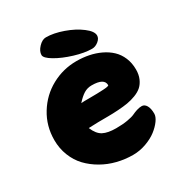

<svg xmlns="http://www.w3.org/2000/svg" viewBox="-183 -920 966 1033"><g transform="rotate(-30 300.0 -403.5)"><path d="M209 -256.8Q227.5 -212.4 256.3 -197.3Q285.2 -182.1 336.9 -182.1Q377.9 -182.1 408.4 -187.5Q439 -192.9 452.6 -199.5Q466.3 -206.1 482.4 -211.4Q498.5 -216.8 514.2 -216.8Q531.7 -216.8 542.5 -198.5Q553.2 -180.2 553.2 -147.9Q553.2 -129.4 536.6 -106.2Q520 -83 492.9 -62Q465.8 -41 425.8 -26.6Q385.7 -12.2 344.2 -12.2Q294.4 -12.2 246.6 -24.2Q198.7 -36.1 157 -60.1Q115.2 -84 83.7 -116.9Q52.2 -149.9 34.2 -195.6Q16.1 -241.2 16.1 -293Q16.1 -380.4 60.1 -451.9Q104 -523.4 176 -562.7Q248 -602.1 331.1 -602.1Q370.6 -602.1 407.2 -594.7Q443.8 -587.4 476.8 -571.8Q509.8 -556.2 534.2 -533.2Q558.6 -510.3 572.8 -476.8Q586.9 -443.4 586.9 -402.8Q586.9 -371.1 576.4 -346.9Q565.9 -322.8 549.1 -307.6Q532.2 -292.5 506.1 -282.5Q480 -272.5 453.9 -268.1Q427.7 -263.7 393.3 -261.5Q358.9 -259.3 330.8 -259.3Q302.7 -259.3 267.3 -258.8Q231.9 -258.3 209 -256.8ZM415 -404.8Q415 -448.2 336.9 -448.2Q310.1 -448.2 288.3 -434.8Q266.6 -421.4 241.2 -393.1Q251.5 -394.5 297.1 -394.5Q342.8 -394.5 378.9 -396.5Q415 -398.4 415 -404.8ZM252.9 -794.9Q300.3 -794.9 358.2 -774.4Q416 -753.9 456.5 -723.1Q497.1 -692.4 497.1 -666Q497.1 -647.5 478 -632.3Q459 -617.2 439 -617.2Q392.6 -617.2 331.8 -635.7Q271 -654.3 228 -679.7Q185.1 -705.1 185.1 -724.1Q185.1 -747.6 207.5 -771.2Q230 -794.9 252.9 -794.9Z"/></g></svg>

Font: Blue Custard
Style: Regular
Weight: 400
Version: Version 01.01